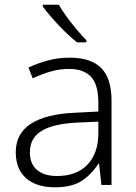

<svg xmlns="http://www.w3.org/2000/svg" viewBox="-20 -786 576 816"><path d="M276 -541Q366 -541 410 -497Q454 -453 454 -358V0H411L401 -90H398Q369 -45 327.5 -17.5Q286 10 212 10Q135 10 91 -28.5Q47 -67 47 -139Q47 -219 112 -260.5Q177 -302 301 -307L398 -312V-349Q398 -427 366.5 -460Q335 -493 274 -493Q233 -493 195 -482Q157 -471 119 -453L101 -499Q139 -517 183.5 -529Q228 -541 276 -541ZM308 -265Q206 -260 156.5 -229.5Q107 -199 107 -139Q107 -89 137.5 -63.5Q168 -38 222 -38Q305 -38 351 -85.5Q397 -133 398 -217V-269ZM230 -766Q242 -744 262.5 -716Q283 -688 305.5 -661Q328 -634 347 -615V-606H307Q282 -626 254 -653.5Q226 -681 201.5 -709Q177 -737 162 -758V-766Z"/></svg>

Font: Noto Sans Thai Looped Light
Style: Regular
Weight: 300
Designer: Sasikarn Vongin, Ben Mitchell
Foundry: The Fontpad Ltd
Version: Version 1.001; ttfautohint (v1.8.4.7-5d5b)